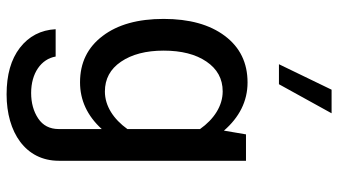

<svg xmlns="http://www.w3.org/2000/svg" viewBox="-248 -573 1056 600"><g transform="rotate(90 280.0 -273.0)"><path d="M180.7 -616.7H243.2L334 -781.2H260.3ZM39.1 -256.3C39.1 -176.3 56.6 -112.8 92.3 -65.9C127.9 -18.6 176.3 4.9 237.3 4.9C293 4.9 341.8 -17.6 383.3 -63V71.3C383.3 99.6 372.1 121.1 350.1 135.7C328.1 150.4 301.3 157.7 270.5 157.7C208.5 157.7 164.6 126.5 156.7 81.1H71.3C73.7 127.4 93.3 165 129.4 192.9C165.5 220.7 213.9 234.4 274.9 234.4C393.6 234.4 482.4 175.3 482.4 71.3V-513.7H399.9L388.2 -444.8C347.2 -492.2 296.9 -518.6 237.8 -518.6C176.3 -518.6 127.9 -495.1 92.3 -447.8C56.6 -400.4 39.1 -336.4 39.1 -256.3ZM138.2 -256.3C138.2 -311.5 149.4 -356.4 172.4 -390.1C195.3 -423.8 226.1 -440.9 265.6 -440.9C311 -440.9 352.5 -413.6 383.3 -370.1V-143.1C352.5 -100.1 311.5 -72.8 266.1 -72.8C226.6 -72.8 195.8 -89.4 172.9 -123C149.9 -156.7 138.2 -201.2 138.2 -256.3Z"/></g></svg>

Font: Estedad Medium
Style: Regular
Weight: 500
Designer: Amin Abedi
Version: Version 7.3